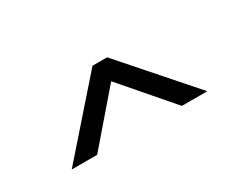

<svg xmlns="http://www.w3.org/2000/svg" viewBox="-45 -1007 710 569"><g transform="rotate(-30 310.0 -722.0)"><path d="M78 -605 285 -840.5H335L542 -605H455L310 -773L165 -605Z"/></g></svg>

Font: Spartan Thin Medium
Style: Regular
Weight: 500
Version: Version 1.004